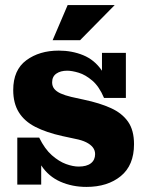

<svg xmlns="http://www.w3.org/2000/svg" viewBox="-20 -726 575 755"><path d="M320 9Q264 9 217.5 -11.5Q171 -32 142.5 -75Q114 -118 111 -185H134Q156 -140 184 -115.5Q212 -91 239.5 -81Q267 -71 289 -71Q321 -71 337.5 -84Q354 -97 354 -120Q354 -135 345 -146.5Q336 -158 319 -166.5Q302 -175 276 -180L225 -191Q162 -205 119 -227Q76 -249 54 -284.5Q32 -320 32 -372Q32 -451 83.5 -489Q135 -527 211 -527Q263 -527 307 -509Q351 -491 379.5 -450Q408 -409 411 -341H389Q370 -386 343 -409Q316 -432 289.5 -440Q263 -448 244 -448Q218 -448 201.5 -436.5Q185 -425 185 -402Q185 -387 193.5 -376.5Q202 -366 218.5 -358.5Q235 -351 260 -345L310 -334Q372 -321 416 -301Q460 -281 483.5 -247.5Q507 -214 507 -159Q507 -76 455 -33.5Q403 9 320 9ZM48 0V-185H111L142 -136V0ZM411 -341 381 -390V-518H475V-341ZM187 -568 246 -706H431L295 -568Z"/></svg>

Font: Montagu Slab 144pt
Style: Bold
Weight: 700
Designer: Florian Karsten
Foundry: Florian Karsten
Version: Version 1.000